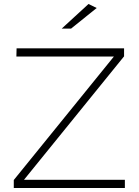

<svg xmlns="http://www.w3.org/2000/svg" viewBox="-20 -941 694 961"><path d="M423 -921 464 -901 336 -798H289ZM601 -699V-659L100 -41H605V0H49V-40L550 -658H62L63 -699Z"/></svg>

Font: Montserrat Ultra Light
Style: Regular
Weight: 200
Designer: Julieta Ulanovsky
Foundry: Julieta Ulanovsky
Version: Version 3.100;PS 003.100;hotconv 1.0.88;makeotf.lib2.5.64775